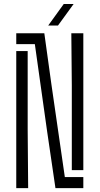

<svg xmlns="http://www.w3.org/2000/svg" viewBox="-20 -972 515 992"><path d="M266.5 0 223.5 -293 160 -744H64V-800H209L245.5 -537L315 -57H410.5V0ZM351 -93V-531L348.5 -800H410.5V-93ZM64 0V-708H123V-304L125.5 0ZM229 -840 309.5 -951.5H360.5L279.5 -840Z"/></svg>

Font: Big Shoulders Stencil Text Light
Style: Regular
Weight: 300
Designer: Patric King
Foundry: XO Type Co
Version: Version 1.000